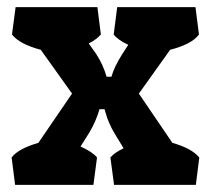

<svg xmlns="http://www.w3.org/2000/svg" viewBox="-20 -520 594 540"><path d="M279.8 -304.2H293.5Q300.8 -331.1 322.8 -366.2L340.8 -394Q312 -407.2 299.8 -422.9L309.6 -500H529.8L539.6 -422.9Q520 -396 458.5 -379.9L370.6 -256.8L464.8 -118.2Q519 -103 540.5 -77.1L530.8 0H300.8L290.5 -77.1Q301.3 -90.3 327.6 -103L302.7 -144Q285.2 -172.9 276.9 -203.1L273.9 -212.9H259.8Q250 -178.2 230.5 -146L206.5 -107.9Q240.2 -92.8 252.9 -77.1L242.7 0H22.5L12.7 -77.1Q31.7 -102.1 87.9 -118.2L182.6 -256.8L94.7 -379.9Q34.7 -396 13.7 -422.9L23.9 -500H253.9L263.7 -422.9Q250 -407.7 229.5 -397.9L250.5 -368.2Q270 -338.4 279.8 -304.2Z"/></svg>

Font: Odor Mean Chey
Style: Regular
Weight: 400
Designer: Danh Hong
Version: Version 8.002; ttfautohint (v1.8.3)